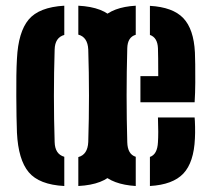

<svg xmlns="http://www.w3.org/2000/svg" viewBox="-20 -628 719 657"><path d="M38 -174Q37 -196.5 36.5 -229.5Q36 -262.5 35.8 -298.8Q35.5 -335 36 -368.8Q36.5 -402.5 38 -427Q42.5 -518.5 78 -561Q113.5 -603.5 200 -608.5V-508.5Q168 -499.5 167 -458.5Q162 -299.5 167 -142Q168 -100.5 200 -91.5V8.5Q114 4 78.2 -38.8Q42.5 -81.5 38 -174ZM248 8.5V-90.5Q280 -99 282 -142Q287 -300.5 282 -458.5Q280 -501 248 -509.5V-608.5Q335.5 -604 370.8 -561Q406 -518 411 -427Q412 -396 412.5 -349Q413 -302 412.8 -254.2Q412.5 -206.5 411 -174Q406 -82 370.8 -39Q335.5 4 248 8.5ZM286.5 -154.5Q285.5 -177.5 285 -215.8Q284.5 -254 284.5 -297.5Q284.5 -341 285 -380Q285.5 -419 286.5 -443.5Q292 -526.5 328.8 -565.2Q365.5 -604 444.5 -608.5V-509Q416.5 -501 415.5 -463Q411 -301 415.5 -141.5Q416.5 -100 444.5 -91.5V8.5Q364.5 3.5 327.8 -34.8Q291 -73 286.5 -154.5ZM460.5 -278V-367.5H521.5Q521.5 -401 521.2 -427.8Q521 -454.5 520.5 -463Q519 -499.5 493 -508.5V-608Q571.5 -603.5 607.2 -566Q643 -528.5 647 -448.5Q647.5 -436.5 648 -408.2Q648.5 -380 648.2 -345Q648 -310 646 -278ZM493 8.5V-91Q518.5 -99.5 520.5 -141.5Q522.5 -171 520.5 -226H646Q647 -216.5 647.5 -194.2Q648 -172 647 -154.5Q643.5 -72.5 607.5 -34.2Q571.5 4 493 8.5Z"/></svg>

Font: Big Shoulders Stencil Display ExtraBold
Style: Regular
Weight: 800
Designer: Patric King
Foundry: XO Type Co
Version: Version 1.000